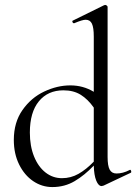

<svg xmlns="http://www.w3.org/2000/svg" viewBox="-20 -745 553 778"><path d="M507 -57Q510 -57 511.5 -52Q513 -47 510 -45L400 7Q394 9 392 9Q379 9 370 -13Q361 -35 360 -74Q323 -35 282.5 -11Q242 13 192 13Q150 13 114.5 -11Q79 -35 57.5 -78.5Q36 -122 36 -178Q36 -249 71 -299Q106 -349 159 -374Q212 -399 265 -399Q317 -399 360 -373V-597Q360 -633 352.5 -649Q345 -665 327 -665Q314 -665 281 -651H279Q275 -651 273.5 -656Q272 -661 276 -662L402 -724L407 -725Q409 -725 412.5 -722.5Q416 -720 416 -717V-109Q416 -73 424.5 -57.5Q433 -42 452 -42Q478 -42 505 -56ZM360 -90V-309Q336 -343 307 -361Q278 -379 237 -379Q174 -379 137.5 -334.5Q101 -290 101 -208Q101 -153 118 -111Q135 -69 164.5 -46Q194 -23 231 -23Q267 -23 298 -40.5Q329 -58 360 -90Z"/></svg>

Font: Cormorant Garamond
Style: Regular
Weight: 400
Designer: Christian Thalmann (Catharsis Fonts)
Version: Version 3.000